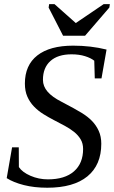

<svg xmlns="http://www.w3.org/2000/svg" viewBox="-20 -878 540 908"><path d="M37.1 -181.2H68.8L69.3 -87.9Q85.4 -63.5 124.3 -46.6Q163.1 -29.8 206.5 -29.8Q286.6 -29.8 329.8 -67.6Q373 -105.5 373 -173.3Q373 -199.7 361.3 -219.2Q349.6 -238.8 330.1 -254.4Q310.5 -270 285.9 -283.2Q261.2 -296.4 235.4 -309.8Q209.5 -323.2 184.8 -338.6Q160.2 -354 140.6 -374.3Q121.1 -394.5 109.4 -420.9Q97.7 -447.3 97.7 -482.9Q97.7 -569.8 156.7 -616Q215.8 -662.1 325.7 -662.1Q409.7 -662.1 483.9 -643.6L460 -507.3H428.2L425.8 -590.8Q410.2 -603.5 382.3 -612.3Q354.5 -621.1 318.4 -621.1Q253.4 -621.1 218.3 -589.4Q183.1 -557.6 183.1 -500.5Q183.1 -469.7 205.1 -444.3Q227.1 -418.9 270.5 -397Q336.9 -362.3 366.2 -344.2Q395.5 -326.2 415.3 -305.7Q435.1 -285.2 447 -258.8Q459 -232.4 459 -198.2Q459 -97.7 393.3 -43.9Q327.6 9.8 203.6 9.8Q142.1 9.8 93 -2.7Q43.9 -15.1 11.7 -35.6ZM237.8 -858.4 338.4 -769 470.2 -858.4H499.5L497.1 -842.3L382.3 -709H278.3L210 -842.3L212.4 -858.4Z"/></svg>

Font: Liberation Serif
Style: Italic
Weight: 400
Italic angle: -16.333°
Designer: Steve Matteson
Foundry: Ascender Corporation
Version: Version 2.1.5